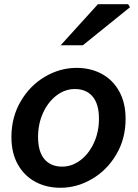

<svg xmlns="http://www.w3.org/2000/svg" viewBox="-20 -875 651 908"><path d="M34 -227Q34 -321 78 -396Q122 -471 193 -512.5Q264 -554 342 -554Q409 -554 461.5 -525.5Q514 -497 544 -442.5Q574 -388 574 -313Q574 -219 530 -144.5Q486 -70 415 -28.5Q344 13 266 13Q199 13 146.5 -15.5Q94 -44 64 -98Q34 -152 34 -227ZM448 -313Q448 -383 418 -418.5Q388 -454 334 -454Q288 -454 248 -424Q208 -394 184 -342Q160 -290 160 -227Q160 -158 190 -122.5Q220 -87 274 -87Q320 -87 360 -117Q400 -147 424 -199Q448 -251 448 -313ZM443 -855H586L595 -841L372 -661H267Z"/></svg>

Font: Nebula Sans Semibold
Style: Regular
Weight: 600
Italic angle: -9°
Designer: Paul D. Hunt for Adobe (as Source Sans)
Foundry: Nebula Entertainment & Broadcasting LLC
Version: Version 1.010